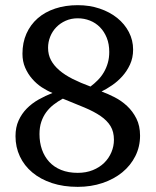

<svg xmlns="http://www.w3.org/2000/svg" viewBox="-20 -707 603 743"><path d="M522 -182.1Q522 -139.2 503.7 -102.8Q485.4 -66.4 453.1 -40Q420.9 -13.7 376.7 1.2Q332.5 16.1 280.8 16.1Q225.6 16.1 181.2 1.5Q136.7 -13.2 105.2 -39.6Q73.7 -65.9 56.9 -101.8Q40 -137.7 40 -180.2Q40 -214.4 52 -240.7Q64 -267.1 83.7 -287.1Q103.5 -307.1 129.4 -321.8Q155.3 -336.4 183.1 -347.2Q162.6 -355.5 141.8 -369.1Q121.1 -382.8 104.5 -401.9Q87.9 -420.9 77.4 -445.1Q66.9 -469.2 66.9 -499Q66.9 -542 82.3 -576.7Q97.7 -611.3 125.7 -636Q153.8 -660.6 193.4 -673.8Q232.9 -687 280.8 -687Q326.7 -687 365.7 -673.8Q404.8 -660.6 433.6 -637.5Q462.4 -614.3 478.8 -582.8Q495.1 -551.3 495.1 -515.1Q495.1 -483.4 483.2 -457.5Q471.2 -431.6 453.1 -411.6Q435.1 -391.6 413.6 -377Q392.1 -362.3 373 -353Q397 -344.2 423.3 -330.8Q449.7 -317.4 471.7 -296.9Q493.7 -276.4 507.8 -248.3Q522 -220.2 522 -182.1ZM402.8 -505.9Q402.8 -536.6 393.1 -560.8Q383.3 -585 366.7 -601.8Q350.1 -618.7 327.9 -627.4Q305.7 -636.2 280.8 -636.2Q255.4 -636.2 234.1 -626.7Q212.9 -617.2 197.8 -601.6Q182.6 -585.9 174.3 -565.2Q166 -544.4 166 -522Q166 -495.6 177.2 -474.4Q188.5 -453.1 209.5 -435.1Q230.5 -417 261 -401.6Q291.5 -386.2 330.1 -372.1Q345.2 -383.3 358.6 -397Q372.1 -410.6 381.8 -427.2Q391.6 -443.8 397.2 -463.4Q402.8 -482.9 402.8 -505.9ZM420.9 -166Q420.9 -197.3 407.7 -219Q394.5 -240.7 369.1 -258.1Q343.8 -275.4 307.1 -290.8Q270.5 -306.2 223.1 -325.2Q204.1 -314.9 187.7 -302.2Q171.4 -289.6 159.2 -273.2Q147 -256.8 139.9 -235.8Q132.8 -214.8 132.8 -188Q132.8 -155.8 142.3 -128.4Q151.9 -101.1 170.4 -80.8Q189 -60.5 216.8 -49.3Q244.6 -38.1 280.8 -38.1Q313 -38.1 339.1 -48.6Q365.2 -59.1 383.3 -76.9Q401.4 -94.7 411.1 -117.9Q420.9 -141.1 420.9 -166Z"/></svg>

Font: Tagmukay Beta
Style: Regular
Weight: 400
Designer: Peter Martin
Foundry: SIL International
Version: Version 2.000; dev 82b92eM